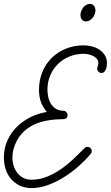

<svg xmlns="http://www.w3.org/2000/svg" viewBox="-20 -959 570 988"><path d="M429.7 -203.1Q439.5 -203.1 445.8 -196.8Q452.1 -190.4 452.1 -180.7Q452.1 -173.3 446.3 -166.5Q420.4 -135.7 385.5 -104.5Q350.6 -73.2 310.5 -48.1Q270.5 -22.9 227.5 -7.1Q184.6 8.8 142.6 8.8Q108.9 8.8 82.3 -3.7Q55.7 -16.1 37.4 -37.4Q19 -58.6 9.5 -87.2Q0 -115.7 0 -147.9Q0 -195.3 17.8 -235.4Q35.6 -275.4 66.2 -305.7Q96.7 -335.9 136.7 -356Q176.8 -376 221.2 -382.8Q199.2 -409.2 189.9 -435.8Q180.7 -462.4 180.7 -497.1Q180.7 -546.9 198 -588.6Q215.3 -630.4 246.1 -660.9Q276.9 -691.4 319.1 -708.5Q361.3 -725.6 411.1 -725.6Q431.6 -725.6 452.9 -720.2Q474.1 -714.8 491.2 -703.6Q508.3 -692.4 519.3 -675Q530.3 -657.7 530.3 -633.8Q530.3 -627 529.3 -618.4Q528.3 -609.9 524.9 -602.1Q521.5 -594.2 516.1 -588.9Q510.7 -583.5 502 -583.5Q493.7 -583.5 486.8 -590.1Q480 -596.7 480 -605Q480 -612.8 483.2 -619.4Q486.3 -626 486.3 -633.8Q486.3 -647 478.5 -656Q470.7 -665 459.2 -670.9Q447.8 -676.8 434.6 -679.4Q421.4 -682.1 411.1 -682.1Q371.6 -682.1 337.4 -668.2Q303.2 -654.3 278.1 -629.6Q252.9 -605 238.5 -571Q224.1 -537.1 224.1 -497.1Q224.1 -478 228.5 -458.7Q232.9 -439.5 242.7 -424.1Q252.4 -408.7 267.8 -398.9Q283.2 -389.2 305.7 -389.2Q314.9 -389.2 321.3 -382.1Q327.6 -375 327.6 -366.2Q327.6 -356 321.3 -350.8Q314.9 -345.7 305.7 -345.7Q263.2 -345.7 223.4 -338.9Q183.6 -332 149.9 -315.2Q116.2 -298.3 90.6 -269.8Q64.9 -241.2 51.3 -197.3Q43.9 -173.8 43.9 -147.9Q43.9 -125.5 50.5 -105Q57.1 -84.5 69.6 -68.6Q82 -52.7 100.3 -43.5Q118.7 -34.2 142.6 -34.2Q183.1 -34.2 220.7 -49.3Q258.3 -64.5 292.7 -88.1Q327.1 -111.8 357.7 -140.6Q388.2 -169.4 414.6 -196.3Q421.4 -203.1 429.7 -203.1ZM394 -881.8Q394 -891.1 397.7 -901.1Q401.4 -911.1 407.7 -919.7Q414.1 -928.2 423.1 -933.6Q432.1 -939 442.4 -939Q456.5 -939 463.9 -928.5Q471.2 -918 471.2 -905.3Q471.2 -895.5 467.3 -885.5Q463.4 -875.5 456.8 -867.4Q450.2 -859.4 441.4 -854Q432.6 -848.6 422.4 -848.6Q408.2 -848.6 401.1 -858.9Q394 -869.1 394 -881.8Z"/></svg>

Font: Helvetia Verbundene
Style: Regular
Weight: 400
Designer: Peter Wiegel, original typeface by Carl Albert Fahrenwaldt 1901
Foundry: Peter Wiegel
Version: Version 2.000